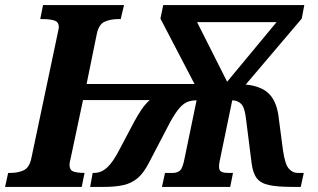

<svg xmlns="http://www.w3.org/2000/svg" viewBox="-41 -734 1247 754"><path d="M-21 0 -9 -55H2Q29 -55 51.5 -65Q74 -75 82 -112L183 -591Q186 -607 188 -615Q190 -623 190 -627Q190 -648 172.5 -653.5Q155 -659 128 -659H117L128 -714H446L433 -659H422Q394 -659 370.5 -649Q347 -639 339 -600L299 -404H723L589 -661L600 -714H1154L1144 -661L924 -402Q983 -396 1013 -368Q1043 -340 1052 -283L1070 -146Q1078 -89 1093 -72Q1108 -55 1127 -55H1152L1140 0H1108Q1050 0 1016.5 -7Q983 -14 967.5 -34Q952 -54 947 -94L925 -268Q920 -312 906 -326Q892 -340 871 -340L822 -103Q816 -75 822.5 -65Q829 -55 853 -55H874L863 0H595L607 -55H639Q656 -55 666.5 -65Q677 -75 684 -113L731 -340Q713 -340 697 -334.5Q681 -329 664.5 -310.5Q648 -292 627 -254L544 -95Q523 -54 499 -34Q475 -14 443 -7Q411 0 368 0H313L323 -55H329Q345 -55 360.5 -62.5Q376 -70 393 -90.5Q410 -111 431 -152L486 -256Q500 -282 514.5 -303.5Q529 -325 547 -341H285L236 -110Q232 -96 232 -87Q232 -67 246 -61Q260 -55 291 -55L280 0ZM851 -413 1045 -647H733Z"/></svg>

Font: Noto Serif Condensed ExtraBold
Style: Italic
Weight: 800
Width: 3
Italic angle: -12°
Designer: Monotype Design Team
Foundry: Monotype Imaging Inc.
Version: Version 2.014; ttfautohint (v1.8.4.7-5d5b)